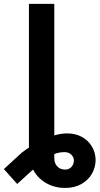

<svg xmlns="http://www.w3.org/2000/svg" viewBox="-86 -747 504 972"><path d="M60.4 -131.7H188.9V54.3Q188.9 79.2 203.8 95.3Q218.8 111.5 244.3 111.5Q263.5 111.5 275.7 98Q288 84.5 288 65.7Q288 48.7 275 35.9Q262.1 23.1 240.1 23.1Q201.7 23.1 170.1 42.6Q138.5 62.1 100.5 93.8L1.1 184.3L-66.4 109L23.4 26.6Q48.7 6.7 77.8 -11Q106.9 -28.8 137.3 -42.4Q167.6 -56.1 197.4 -63.9Q227.3 -71.7 253.6 -71.7Q296.2 -71.7 328.7 -53.8Q361.2 -35.9 379.4 -5.1Q397.7 25.6 398.1 63.2Q397.7 101.2 378.9 133.3Q360.1 165.5 325.5 185Q290.8 204.5 243.3 204.5Q205.6 204.5 172.4 191.8Q139.2 179 114 155Q88.8 131 74.4 97.1Q60 63.2 60.4 21.7ZM188.9 -727.3V0H60.4V-727.3Z"/></svg>

Font: InterMG SemiBold
Style: Regular
Weight: 600
Designer: Rasmus Andersson
Foundry: rsms
Version: Version 3.019;December 26, 2023;FontCreator 15.0.0.2955 64-b